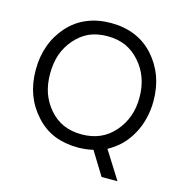

<svg xmlns="http://www.w3.org/2000/svg" viewBox="-108 -713 893 934"><g transform="rotate(15 338.5 -245.5)"><path d="M337.9 13.7Q354.5 13.7 373 11.7Q392.6 9.8 414.1 4.9Q438.5 43.9 486.3 122.1Q505.9 122.1 566.4 122.1Q543.9 86.9 478.5 -17.6Q514.6 -37.1 543.9 -65.4Q572.3 -93.8 592.8 -130.9Q614.3 -168.9 624 -210.9Q634.8 -252.9 634.8 -298.8Q634.8 -366.2 614.3 -422.9Q593.8 -478.5 552.7 -524.4Q512.7 -568.4 459 -590.8Q404.3 -613.3 337.9 -613.3Q271.5 -613.3 217.8 -590.8Q163.1 -568.4 123 -523.4Q82 -477.5 62.5 -421.9Q42 -366.2 42 -298.8Q42 -231.4 62.5 -175.8Q83 -120.1 124 -75.2Q164.1 -30.3 217.8 -7.8Q272.5 13.7 337.9 13.7ZM337.9 -52.7Q287.1 -52.7 246.1 -70.3Q206.1 -87.9 174.8 -124Q144.5 -159.2 128.9 -203.1Q114.3 -246.1 114.3 -298.8Q114.3 -351.6 128.9 -395.5Q144.5 -439.5 174.8 -474.6Q206.1 -510.7 246.1 -529.3Q287.1 -546.9 337.9 -546.9Q388.7 -546.9 429.7 -529.3Q470.7 -510.7 502 -474.6Q533.2 -439.5 548.8 -395.5Q564.5 -351.6 564.5 -298.8Q564.5 -246.1 548.8 -203.1Q533.2 -159.2 502 -124Q470.7 -87.9 429.7 -70.3Q388.7 -52.7 337.9 -52.7Z"/></g></svg>

Font: TextaAlt
Style: Regular
Weight: 400
Designer: Daniel Hernandez & Miguel Hernandez
Version: Version 1.005;com.myfonts.easy.latinotype.texta.alt-regular.